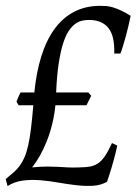

<svg xmlns="http://www.w3.org/2000/svg" viewBox="-41 -623 468 658"><path d="M255.4 -262.2H148.9Q145.5 -228.5 137.9 -197.8Q130.4 -167 119.6 -139.9Q108.9 -112.8 95.9 -89.8Q83 -66.9 69.3 -49.3Q99.6 -52.2 119.6 -52.2Q139.6 -52.2 156.5 -51.3Q173.3 -50.3 190.7 -49.3Q208 -48.3 232.4 -49.3Q252.9 -49.8 267.6 -52.2Q282.2 -54.7 294.7 -63Q307.1 -71.3 318.4 -87.6Q329.6 -104 342.8 -132.8L360.8 -124Q356.4 -103 351.3 -83.7Q346.2 -64.5 341.3 -48.1Q336.4 -31.7 332.3 -19.5Q328.1 -7.3 325.7 0Q304.2 12.2 277.3 13.7Q250.5 15.1 220.5 11.7Q190.4 8.3 158.9 2.7Q127.4 -2.9 96.7 -5.4Q65.9 -7.8 37.4 -4.2Q8.8 -0.5 -15.1 14.6L-21.5 -9.3Q-6.3 -21.5 5.6 -32.2Q17.6 -43 26.9 -55.4Q36.1 -67.9 43.2 -84.5Q50.3 -101.1 55.7 -125Q61 -148.9 65.2 -182.4Q69.3 -215.8 73.2 -262.2H22.9L15.6 -274.4Q18.1 -281.7 21.7 -290Q25.4 -298.3 29.3 -306.2H76.7Q83.5 -375.5 100.8 -430.7Q118.2 -485.8 146.2 -524.2Q174.3 -562.5 213.4 -582.8Q252.4 -603 302.7 -603Q314.5 -603 325 -602.1Q335.4 -601.1 347.2 -597.4Q358.9 -593.8 373.3 -587.2Q387.7 -580.6 406.7 -568.8Q404.3 -556.2 400.1 -538.1Q396 -520 390.9 -501.2Q385.7 -482.4 380.6 -465.6Q375.5 -448.7 371.6 -439.5H350.6Q352.5 -500 330.3 -527.3Q308.1 -554.7 263.7 -554.7Q252 -554.7 240 -552Q228 -549.3 216.3 -540.8Q204.6 -532.2 193.8 -515.9Q183.1 -499.5 174.6 -471.9Q166 -444.3 159.9 -403.6Q153.8 -362.8 151.4 -306.2H261.7L271.5 -294.9Z"/></svg>

Font: Gentium Plus
Style: Italic
Weight: 400
Italic angle: -8°
Designer: J. Victor Gaultney, Annie Olsen, Iska Routamaa
Foundry: SIL International
Version: Version 1.510